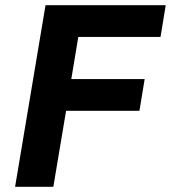

<svg xmlns="http://www.w3.org/2000/svg" viewBox="-20 -718 657 738"><path d="M38 0 155 -698H617L597 -576H281L254 -414H536L516 -292H234L185 0Z"/></svg>

Font: iA Writer Mono V
Style: Regular
Weight: 400
Italic angle: -9.5°
Designer: Mike Abbink, Paul van der Laan, Pieter van Rosmalen
Foundry: Bold Monday
Version: Version 2.000